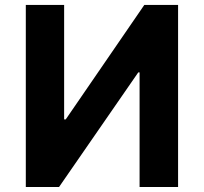

<svg xmlns="http://www.w3.org/2000/svg" viewBox="-20 -747 815 767"><path d="M236.2 -727.3V-269.9H242.5L556.5 -727.3H691.4V0H537.6V-457.7H532.3L215.9 0H83.1V-727.3Z"/></svg>

Font: Cannonade
Style: Bold
Weight: 700
Designer: Rasmus Andersson
Foundry: rsms
Version: Version 3.012;git-f93a4a705